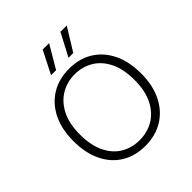

<svg xmlns="http://www.w3.org/2000/svg" viewBox="-195 -830 972 972"><g transform="rotate(-45 290.5 -344.5)"><path d="M289 12Q217 12 162.5 -21Q108 -54 78 -116Q48 -178 48 -263Q48 -349 79 -410.5Q110 -472 164.5 -505Q219 -538 291 -538Q364 -538 418 -505Q472 -472 502.5 -410.5Q533 -349 533 -263Q533 -178 502 -116Q471 -54 416 -21Q361 12 289 12ZM289 -29Q343 -29 387.5 -54.5Q432 -80 459 -132.5Q486 -185 486 -263Q486 -343 459.5 -395Q433 -447 389 -472.5Q345 -498 291 -498Q238 -498 193.5 -472Q149 -446 122 -394Q95 -342 95 -263Q95 -185 121 -132.5Q147 -80 191 -54.5Q235 -29 289 -29ZM329 -579 393 -701H438L363 -579ZM204 -579 266 -701H312L240 -579Z"/></g></svg>

Font: DM Sans 9pt ExtraLight
Style: Regular
Weight: 250
Version: Version 4.004;gftools[0.9.30]